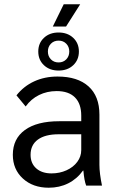

<svg xmlns="http://www.w3.org/2000/svg" viewBox="-20 -868 554 898"><path d="M278 -848H355L289 -744H227ZM159 -627Q159 -666 185.5 -691Q212 -716 254 -716Q296 -716 322.5 -691Q349 -666 349 -627Q349 -588 322.5 -563Q296 -538 254 -538Q212 -538 185.5 -563Q159 -588 159 -627ZM304 -627Q304 -649 290 -663.5Q276 -678 254 -678Q232 -678 218 -663.5Q204 -649 204 -627Q204 -605 218 -590.5Q232 -576 254 -576Q276 -576 290 -590.5Q304 -605 304 -627ZM40 -144Q40 -219 96.5 -260Q153 -301 257 -301H360V-327Q360 -383 330.5 -412.5Q301 -442 245 -442Q200 -442 162.5 -423.5Q125 -405 100 -370L57 -422Q91 -465 140 -487.5Q189 -510 249 -510Q343 -510 394 -464Q445 -418 445 -332V-97Q445 -58 457 0H383Q374 -23 370 -70H368Q340 -31 299 -10.5Q258 10 208 10Q134 10 87 -33Q40 -76 40 -144ZM360 -166V-240H254Q191 -240 157 -215Q123 -190 123 -144Q123 -104 149.5 -80.5Q176 -57 221 -57Q259 -57 291 -71.5Q323 -86 341.5 -111Q360 -136 360 -166Z"/></svg>

Font: Sarabun
Style: Regular
Weight: 400
Designer: Suppakit Chalermlarp | Katatrad Co.,Ltd.
Foundry: Cadson Demak Co.,Ltd.
Version: Version 1.000; ttfautohint (v1.6)